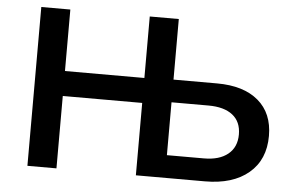

<svg xmlns="http://www.w3.org/2000/svg" viewBox="-50 -772 1276 843"><g transform="rotate(5 588.0 -350.0)"><path d="M1144 -223Q1144 -118 1074 -59Q1004 0 881 0H577V-319H227V0H99V-700H227V-429H577V-700H705V-433H897Q1014 -433 1079 -378Q1144 -323 1144 -223ZM1012 -218Q1012 -274 974.5 -303.5Q937 -333 868 -333H705V-100H868Q936 -100 974 -131Q1012 -162 1012 -218Z"/></g></svg>

Font: CMG Sans SemiBold
Style: Regular
Weight: 600
Designer: Julieta Ulanovsky
Foundry: Julieta Ulanovsky
Version: Version 7.200